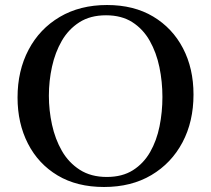

<svg xmlns="http://www.w3.org/2000/svg" viewBox="-20 -731 842 766"><path d="M752 -354Q752 -246 708 -163Q664 -80 584 -32.5Q504 15 395 15Q287 15 210 -31Q133 -77 91.5 -158Q50 -239 50 -342Q50 -449 94 -532.5Q138 -616 218.5 -663.5Q299 -711 407 -711Q514 -711 591 -665Q668 -619 710 -538.5Q752 -458 752 -354ZM628 -344Q628 -405 616 -463Q604 -521 577.5 -568Q551 -615 508 -642.5Q465 -670 403 -670Q340 -670 296.5 -642Q253 -614 226.5 -568Q200 -522 187.5 -465Q175 -408 175 -349Q175 -291 187.5 -233.5Q200 -176 227 -129Q254 -82 298.5 -53.5Q343 -25 406 -25Q468 -25 510.5 -52Q553 -79 579 -124.5Q605 -170 616.5 -227Q628 -284 628 -344Z"/></svg>

Font: Tiro Gurmukhi
Style: Regular
Weight: 400
Designer: Gurmukhi: John Hudson & Fiona Ross. Latin: John Hudson.
Foundry: Tiro Typeworks Ltd.
Version: Version 1.52